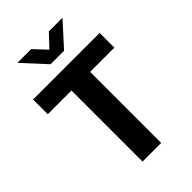

<svg xmlns="http://www.w3.org/2000/svg" viewBox="-245 -910 997 997"><g transform="rotate(-45 254.0 -411.0)"><path d="M499 -630V-522H321V0H184V-522H10V-630ZM303 -695H204L87 -822H188L253 -753L318 -822H418Z"/></g></svg>

Font: Mukta Vaani
Style: Bold
Weight: 700
Designer: Noopur Datye, Girish Dalvi, Yashodeep Gholap, Pallavi Karambelkar
Foundry: Ek Type
Version: Version 2.538;PS 1.000;hotconv 16.6.51;makeotf.lib2.5.65220;